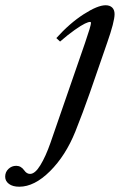

<svg xmlns="http://www.w3.org/2000/svg" viewBox="-174 -458 457 731"><path d="M-100.6 252.9Q-125.5 252.9 -139.9 242.2Q-154.3 231.4 -154.3 214.8Q-154.3 196.8 -141.8 185.1Q-129.4 173.3 -112.3 173.3Q-93.8 173.3 -81.5 190.9Q-72.3 204.1 -59.6 204.1Q-40.5 204.1 -20.3 170.9Q0 137.7 18.1 85.9L149.4 -293.5Q172.4 -360.4 172.4 -370.6Q172.4 -374.5 168.5 -374.5Q162.6 -374.5 149.2 -368.2Q135.7 -361.8 110.1 -343.8Q84.5 -325.7 54.7 -299.8L40.5 -313Q90.8 -369.1 144.3 -403.6Q197.8 -438 228 -438Q244.1 -438 253.2 -429.2Q262.2 -420.4 262.2 -404.3Q262.2 -375.5 233.9 -294.9L168 -104.5Q141.1 -27.8 112.8 43Q75.7 134.8 16.4 193.8Q-43 252.9 -100.6 252.9Z"/></svg>

Font: Elstob 14pt Medium
Style: Italic
Weight: 500
Italic angle: -20°
Designer: Peter S. Baker
Version: Version 1.015